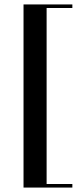

<svg xmlns="http://www.w3.org/2000/svg" viewBox="-20 -670 346 865"><path d="M306 -650V-634H190V159H306V175H86V-650Z"/></svg>

Font: Elsie Swash Caps
Style: Regular
Weight: 400
Designer: Alejandro Inler
Foundry: Alejandro Inler
Version: 1.001